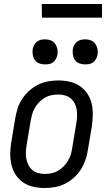

<svg xmlns="http://www.w3.org/2000/svg" viewBox="-20 -929 540 957"><path d="M203 8Q174 8 146.5 2Q119 -4 96.5 -19Q74 -34 59 -56.5Q44 -79 37.5 -106Q31 -133 31 -161.5Q31 -190 36 -219L56 -339Q60 -364 68 -389Q76 -414 91 -436.5Q106 -459 126 -477Q146 -495 170 -507Q194 -519 219.5 -523.5Q245 -528 270 -528Q299 -528 326.5 -522Q354 -516 376.5 -501Q399 -486 414.5 -463.5Q430 -441 436.5 -414Q443 -387 442.5 -358.5Q442 -330 438 -301L418 -181Q414 -156 405.5 -131Q397 -106 382.5 -83.5Q368 -61 348 -43Q328 -25 304 -13Q280 -1 254 3.5Q228 8 203 8ZM204 -62Q221 -62 237.5 -65.5Q254 -69 269.5 -78Q285 -87 297.5 -100Q310 -113 319 -128Q328 -143 333 -159.5Q338 -176 340 -192L360 -312Q363 -330 364 -347.5Q365 -365 362.5 -381.5Q360 -398 352.5 -413Q345 -428 332.5 -438.5Q320 -449 303.5 -453.5Q287 -458 270 -458Q253 -458 236 -454.5Q219 -451 203.5 -442Q188 -433 175.5 -420Q163 -407 154 -392Q145 -377 140.5 -360.5Q136 -344 133 -328L113 -208Q110 -190 109 -172.5Q108 -155 111 -138.5Q114 -122 121.5 -107Q129 -92 141 -81.5Q153 -71 170 -66.5Q187 -62 204 -62ZM404 -608Q389 -608 375.5 -613Q362 -618 354 -629.5Q346 -641 343.5 -655.5Q341 -670 343 -685Q345 -695 350.5 -705Q356 -715 364.5 -721.5Q373 -728 383.5 -730.5Q394 -733 405 -733Q420 -733 433.5 -727.5Q447 -722 455 -710.5Q463 -699 466 -684.5Q469 -670 466 -655Q464 -645 458.5 -635Q453 -625 444.5 -618.5Q436 -612 425.5 -610Q415 -608 404 -608ZM204 -608Q189 -608 175.5 -613Q162 -618 154 -629.5Q146 -641 143.5 -655.5Q141 -670 143 -685Q145 -695 150.5 -705Q156 -715 164.5 -721.5Q173 -728 183.5 -730.5Q194 -733 205 -733Q220 -733 233.5 -727.5Q247 -722 255 -710.5Q263 -699 266 -684.5Q269 -670 266 -655Q264 -645 258.5 -635Q253 -625 244.5 -618.5Q236 -612 225.5 -610Q215 -608 204 -608ZM189 -841 188 -909H488L489 -841Z"/></svg>

Font: Iosevka Curly
Style: Italic
Weight: 400
Italic angle: -9°
Monospace: yes
Designer: Belleve Invis
Foundry: Belleve Invis
Version: Version 22.1.2; ttfautohint (v1.8.4)